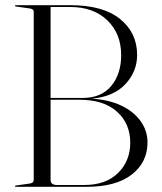

<svg xmlns="http://www.w3.org/2000/svg" viewBox="-20 -720 624 740"><path d="M548.5 -171Q548.5 -94.5 487.8 -47.2Q427 0 314 0H41Q37.5 0 37.5 -2.5Q37.5 -4.5 41.5 -5L94 -12.5Q110 -14.5 110 -27V-675Q110 -685.5 94 -687.5L41.5 -695Q37.5 -695.5 37.5 -697.5Q37.5 -700 41 -700H251.5Q377 -700 442.8 -646.8Q508.5 -593.5 508.5 -508Q508.5 -444 463 -395.5Q417.5 -347 332.5 -339.5Q397 -336.5 445.8 -313.8Q494.5 -291 521.5 -253.8Q548.5 -216.5 548.5 -171ZM251 -693H175V-342.5H299Q370.5 -342.5 408.8 -388.8Q447 -435 447 -507.5Q447 -590 393.8 -641.5Q340.5 -693 251 -693ZM286.5 -335.5H175V-26Q175 -7 200 -7H304.5Q388.5 -7 435.2 -53.5Q482 -100 482 -170Q482 -243.5 431 -289.5Q380 -335.5 286.5 -335.5Z"/></svg>

Font: Fraunces 144pt Light
Style: Regular
Weight: 300
Version: Version 1.000;[b76b70a41]